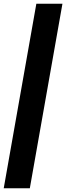

<svg xmlns="http://www.w3.org/2000/svg" viewBox="-51 -758 355 1030"><path d="M-31 252 144 -738H284L109 252Z"/></svg>

Font: Gantari Black
Style: Italic
Weight: 900
Italic angle: -10°
Version: Version 1.000